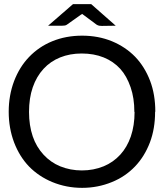

<svg xmlns="http://www.w3.org/2000/svg" viewBox="-20 -896 794 926"><path d="M728 -356Q728 -275 703 -209Q677 -141 631 -93Q584 -44 520 -18Q452 10 376 10Q300 10 232 -18Q167 -45 120 -93Q74 -141 48 -209Q22 -278 22 -357Q22 -436 48 -505Q74 -573 120 -621Q168 -671 232 -697Q298 -724 376 -724Q454 -724 520 -697Q585 -670 632 -622Q678 -574 704 -506Q729 -440 729 -358ZM628 -356Q628 -423 610 -475Q591 -530 560 -564Q527 -600 480 -619Q433 -638 374 -638Q317 -638 270 -619Q223 -600 190 -564Q156 -527 138 -475Q120 -423 120 -356Q120 -291 138 -238Q155 -188 190 -150Q224 -113 270 -94Q319 -74 375 -74Q431 -74 480 -94Q526 -113 560 -150Q593 -186 611 -238Q629 -291 629 -356ZM471 -771Q462 -771 458 -772Q451 -774 446 -777L376 -829Q372 -825 370 -825L304 -778Q299 -774 293 -773Q289 -772 280 -772H212L332 -876H420L538 -772Z"/></svg>

Font: Aleo
Style: Regular
Weight: 400
Designer: Alessio Laiso
Version: Version 1.1